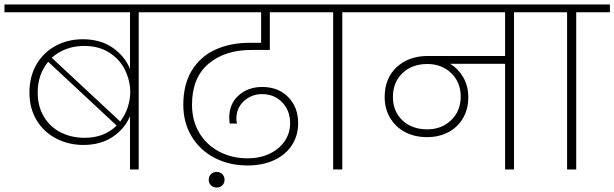

<svg xmlns="http://www.w3.org/2000/svg" viewBox="-52 -760 2755 861"><path d="M722 -740V-705H570V0H531V-239Q507 -182 453 -146Q399 -110 322 -110Q256 -110 200.5 -138.5Q145 -167 112.5 -220.5Q80 -274 80 -345Q80 -417 111.5 -471Q143 -525 197.5 -554.5Q252 -584 319 -584Q398 -584 452.5 -546.5Q507 -509 531 -451V-705H-32V-740ZM325 -554Q283 -554 246 -540.5Q209 -527 180 -501L487 -215Q509 -243 520.5 -278Q532 -313 532 -347Q532 -398 509 -445.5Q486 -493 439 -523.5Q392 -554 325 -554ZM117 -345Q117 -283 145 -236.5Q173 -190 221 -166Q269 -142 327 -142Q416 -142 471 -197L164 -483Q117 -426 117 -345Z M1075 -536Q956 -536 882.5 -473.5Q809 -411 809 -290Q809 -220 841 -165.5Q873 -111 930 -80.5Q987 -50 1059 -50Q1113 -50 1156.5 -70.5Q1200 -91 1224.5 -127Q1249 -163 1249 -208Q1249 -264 1213.5 -301Q1178 -338 1123 -338Q1076 -338 1042 -307Q1008 -276 1008 -227Q1008 -215 1011 -206H978Q976 -220 976 -232Q976 -295 1018.5 -332.5Q1061 -370 1124 -370Q1196 -370 1240.5 -324.5Q1285 -279 1285 -208Q1285 -152 1257 -109Q1229 -66 1177.5 -42Q1126 -18 1058 -18Q976 -18 910.5 -52Q845 -86 807.5 -148Q770 -210 770 -290Q770 -382 808.5 -444.5Q847 -507 914 -537.5Q981 -568 1066 -568H1119V-705H658V-740H1355V-705H1158V-536Z M955 46Q955 61 945 71Q935 81 920 81Q904 81 894 71Q884 61 884 46Q884 31 894 21Q904 11 920 11Q935 11 945 21Q955 31 955 46Z M1442 0V-705H1291V-740H1634V-705H1483V0Z M2404 -705H2253V0H2213V-474H1966Q2002 -453 2025 -414Q2048 -375 2048 -324Q2048 -271 2024.5 -230.5Q2001 -190 1959 -167.5Q1917 -145 1863 -145Q1807 -145 1764 -168Q1721 -191 1697 -232Q1673 -273 1673 -325Q1673 -409 1727 -459Q1781 -509 1867 -509H2213V-705H1570V-740H2404ZM2014 -327Q2014 -391 1971.5 -432Q1929 -473 1864 -473Q1796 -473 1753 -432Q1710 -391 1710 -325Q1710 -261 1752.5 -220.5Q1795 -180 1864 -180Q1929 -180 1971.5 -221.5Q2014 -263 2014 -327Z M2491 0V-705H2340V-740H2683V-705H2532V0Z"/></svg>

Font: Fz Poppins ExtLt
Style: Regular
Weight: 200
Designer: Ninad Kale (Devanagari), Jonny Pinhorn (Latin)
Foundry: Indian Type Foundry
Version: Vit hóa bi Vntype.Com & FontZin.Com